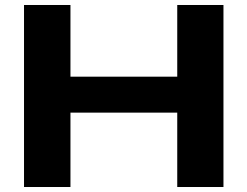

<svg xmlns="http://www.w3.org/2000/svg" viewBox="-20 -749 991 769"><path d="M76.2 0V-729H262.2V-441.9H689.9V-729H875V0H689.9V-297.9H262.2V0Z"/></svg>

Font: Hubot Sans Expanded
Style: Bold
Weight: 700
Width: 7
Designer: Deni Anggara
Foundry: GitHub
Version: Version 1.001;gftools[0.9.31]